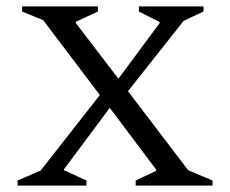

<svg xmlns="http://www.w3.org/2000/svg" viewBox="-20 -580 719 600"><path d="M35 0V-16L107 -47L292 -283L115 -517L49 -544V-560H286V-544L217 -512V-508L350 -334L479 -508V-511L414 -544V-560H616V-544L554 -515L380 -295L568 -48L644 -16V0H404V-16L468 -46V-50L323 -243L180 -51V-48L250 -16V0Z"/></svg>

Font: Spectral SC
Style: Regular
Weight: 400
Designer: Jean-Baptiste Levee
Foundry: Production Type
Version: Version 2.001